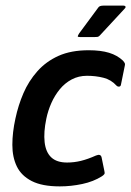

<svg xmlns="http://www.w3.org/2000/svg" viewBox="-20 -659 468 684"><path d="M193 5Q130 5 93 -14Q56 -33 40 -66Q24 -99 24 -143Q24 -187 35 -237Q45 -284 63.5 -327Q82 -370 113 -405Q144 -440 188.5 -460Q233 -480 296 -480Q339 -480 368.5 -471Q398 -462 418 -443Q424 -436 425 -432.5Q426 -429 424 -422L411 -358Q410 -351 404.5 -350.5Q399 -350 395 -354Q376 -375 348.5 -382Q321 -389 290 -389Q260 -389 235.5 -376Q211 -363 193 -341Q175 -319 163 -292Q151 -265 145 -236Q135 -188 139 -152.5Q143 -117 162.5 -98.5Q182 -80 219 -80Q244 -80 268.5 -86Q293 -92 322 -105Q339 -112 342 -98L352 -49Q354 -42 351.5 -38.5Q349 -35 343 -31Q313 -12 273 -3.5Q233 5 193 5ZM265 -527Q257 -527 257 -529.5Q257 -532 262 -540L330 -632Q334 -639 349 -639H420Q425 -639 427 -636Q429 -633 423 -627L335 -532Q331 -528 327 -527.5Q323 -527 317 -527Z"/></svg>

Font: Glory SemiBold
Style: Italic
Weight: 600
Italic angle: -12°
Designer: Robert Leuschke
Foundry: Robert Leuschke
Version: Version 1.011